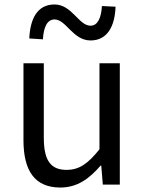

<svg xmlns="http://www.w3.org/2000/svg" viewBox="-20 -826 647 859"><path d="M250 13C325 13 379 -26 430 -85H433L440 0H516V-543H425V-158C373 -93 334 -66 278 -66C206 -66 176 -109 176 -210V-543H85V-199C85 -61 136 13 250 13ZM385 -645C462 -645 494 -711 497 -796L436 -799C433 -748 418 -711 385 -711C332 -711 302 -806 224 -806C146 -806 115 -741 111 -654L172 -650C175 -704 191 -739 224 -739C276 -739 306 -645 385 -645Z"/></svg>

Font: Noto Sans CJK JP Regular
Style: Regular
Weight: 400
Designer: Ryoko NISHIZUKA (kana & ideographs); Paul D. Hunt (Latin, Greek & Cyrillic); Wenlong ZHANG (bopomofo); Sandoll Communica
Foundry: Adobe Systems Incorporated
Version: Version 1.001;PS 1.001;hotconv 1.0.78;makeotf.lib2.5.61930